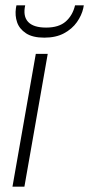

<svg xmlns="http://www.w3.org/2000/svg" viewBox="-20 -704 336 724"><path d="M27 0 115 -501H160L72 0ZM147 -562Q103 -562 78 -578.5Q53 -595 44.5 -620Q36 -645 40 -673L42 -684H75Q66 -643 86 -621.5Q106 -600 154 -600Q202 -600 228 -623Q254 -646 263 -684H296L294 -673Q288 -646 270 -620.5Q252 -595 221.5 -578.5Q191 -562 147 -562Z"/></svg>

Font: DM Sans 18pt ExtraLight
Style: Italic
Weight: 250
Italic angle: -10°
Designer: Colophon Foundry, Jonny Pinhorn
Foundry: Colophon Foundry
Version: Version 4.004;gftools[0.9.30]